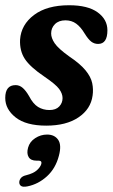

<svg xmlns="http://www.w3.org/2000/svg" viewBox="-22 -470 430 732"><path d="M166.5 -50.5Q191 -50.5 203.8 -64Q216.5 -77.5 216.5 -96Q216.5 -113 203.5 -130.8Q190.5 -148.5 147 -178Q93 -214.5 72.8 -245.2Q52.5 -276 54.5 -319Q58.5 -376 107.8 -413Q157 -450 241.5 -450Q313 -450 350.2 -423Q387.5 -396 387.5 -354.5Q387.5 -302.5 352 -302.5Q337.5 -302.5 326 -311.2Q314.5 -320 300.5 -342.5Q286 -367 268.5 -379.8Q251 -392.5 227.5 -392.5Q202 -392.5 187.5 -378Q173 -363.5 173 -342.5Q173 -325 186.5 -305Q200 -285 241 -255.5Q283.5 -227 304 -202Q324.5 -177 329.5 -153.2Q334.5 -129.5 331 -105.5Q324 -54 277.2 -22.5Q230.5 9 154.5 9Q77.5 9 37.8 -22.2Q-2 -53.5 -2 -96.5Q-2 -145.5 37.5 -145.5Q52.5 -145.5 64.8 -134.8Q77 -124 88.5 -104Q104 -74 123.2 -62.2Q142.5 -50.5 166.5 -50.5ZM117 142.5Q95.5 142.5 87.2 128.8Q79 115 85 93Q91 70.5 112 56.8Q133 43 157.5 43Q186 43 199.8 63Q213.5 83 202.5 124Q190 172 157.2 202Q124.5 232 83 240.5Q65 244 58 238.8Q51 233.5 51.5 224Q52 215.5 58.2 208.2Q64.5 201 78 198Q105.5 191 118.8 179Q132 167 135.5 155Q138.5 142.5 125 142.5Z"/></svg>

Font: Fraunces 144pt SuperSoft SemiBold
Style: Italic
Weight: 600
Italic angle: -16°
Version: Version 1.000;[b76b70a41]